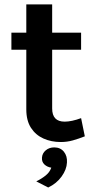

<svg xmlns="http://www.w3.org/2000/svg" viewBox="-20 -634 434 876"><path d="M257 14Q214 14 178.2 -2Q142.5 -18 121.2 -51Q100 -84 100 -135V-407H32V-485H100V-614H218V-485H350V-407H218V-139Q218 -79 275 -79Q306.5 -79 350 -95L367 -12Q339 -1 312.5 6.5Q286 14 257 14ZM200 221.5 145.5 193.5Q170 181.5 188.5 166.5Q207 151.5 214 131Q195 128 182.5 116.2Q170 104.5 171.5 85Q173 65 188.8 51.8Q204.5 38.5 227.5 38.5Q255.5 38.5 271.5 58.2Q287.5 78 285.5 107.5Q284 139.5 261.2 171.2Q238.5 203 200 221.5Z"/></svg>

Font: Karla
Style: Bold
Weight: 700
Designer: Jonathan Pinhorn
Version: Version 2.004; ttfautohint (v1.8.4.7-5d5b);gftools[0.9.33]